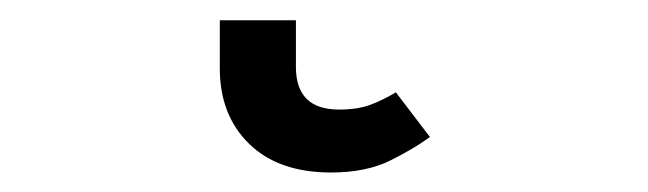

<svg xmlns="http://www.w3.org/2000/svg" viewBox="-20 19 655 194"><path d="M314.4 193.3Q261.5 193.3 231.8 164.4Q202.1 135.4 202.1 88.2V39.5H279V86.7Q279 129.7 322.6 129.7Q341 129.7 353.6 125.1Q366.2 120.5 380 112.3L414.4 157.4Q398.5 169.2 374.1 181.3Q349.7 193.3 314.4 193.3Z"/></svg>

Font: FiraCode Nerd Font
Style: Regular
Weight: 400
Designer: Carrois Corporate, Edenspiekermann AG, Nikita Prokopov
Foundry: Carrois Corporate, Edenspiekermann AG, Nikita Prokopov
Version: Version 6.002;Nerd Fonts 3.4.0